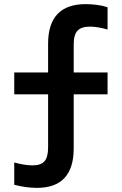

<svg xmlns="http://www.w3.org/2000/svg" viewBox="-20 -790 590 930"><path d="M159 120Q133 120 104 116Q75 112 49 105V-3Q74 4 96.5 7.5Q119 11 138 11Q178 11 195.5 -9Q213 -29 213 -75V-333H49V-439H213V-579Q213 -674 258.5 -722Q304 -770 395 -770Q420 -770 448.5 -766.5Q477 -763 501 -755V-647Q477 -654 455.5 -657.5Q434 -661 416 -661Q374 -661 355.5 -641.5Q337 -622 337 -575V-439H501V-333H337V-71Q337 24 292.5 72Q248 120 159 120Z"/></svg>

Font: M PLUS Code Latin SemiExpanded SemiBold
Style: Regular
Weight: 600
Width: 6
Designer: Coji Morishita
Foundry: UNDERFOREST DESIGN
Version: Version 1.002; ttfautohint (v1.8.3)